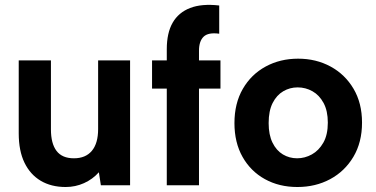

<svg xmlns="http://www.w3.org/2000/svg" viewBox="-20 -742 1507 769"><path d="M501 0H384L376 -52Q351 -24 316.5 -8.5Q282 7 243 7Q185 7 143 -18Q101 -43 78 -90.5Q55 -138 55 -208V-500H184V-224Q184 -167 206.5 -137.5Q229 -108 276 -108Q323 -108 348 -138Q373 -168 373 -225V-500H501Z M648 -545Q648 -610 671.5 -651Q695 -692 741.5 -710Q788 -728 858 -720V-607Q814 -613 795.5 -595Q777 -577 777 -539V-500H863V-387H777V0H648V-387H589V-500H648Z M1171 7Q1098 7 1041 -24.5Q984 -56 951.5 -113.5Q919 -171 919 -249Q919 -328 952.5 -386Q986 -444 1044 -475.5Q1102 -507 1174 -507Q1246 -507 1304 -475.5Q1362 -444 1396 -386.5Q1430 -329 1430 -251Q1430 -172 1395.5 -114Q1361 -56 1302.5 -24.5Q1244 7 1171 7ZM1170 -108Q1201 -108 1229 -123.5Q1257 -139 1275 -170.5Q1293 -202 1293 -251Q1293 -298 1276 -329.5Q1259 -361 1231.5 -376.5Q1204 -392 1172 -392Q1141 -392 1114.5 -376.5Q1088 -361 1072 -329.5Q1056 -298 1056 -249Q1056 -202 1071.5 -170.5Q1087 -139 1113 -123.5Q1139 -108 1170 -108Z"/></svg>

Font: Albert Sans
Style: Bold
Weight: 700
Designer: Andreas Rasmussen
Foundry: a.Foundry
Version: Version 1.025